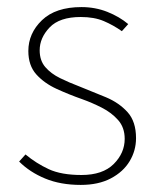

<svg xmlns="http://www.w3.org/2000/svg" viewBox="-20 -510 440 542"><path d="M208 12Q151 12 107.5 -6Q64 -24 34 -54L52 -74Q82 -49 117.5 -32.5Q153 -16 210 -16Q270 -16 301 -47Q332 -78 332 -118Q332 -150 313.5 -171Q295 -192 267.5 -206Q240 -220 212 -230Q175 -243 140 -259Q105 -275 82.5 -300Q60 -325 60 -366Q60 -416 98.5 -453Q137 -490 210 -490Q249 -490 283 -476.5Q317 -463 342 -442L324 -422Q300 -439 273 -450.5Q246 -462 208 -462Q148 -462 120 -432.5Q92 -403 92 -368Q92 -339 108 -320.5Q124 -302 149.5 -289.5Q175 -277 204 -266Q242 -251 279 -235.5Q316 -220 340 -193.5Q364 -167 364 -120Q364 -85 346 -55Q328 -25 293 -6.5Q258 12 208 12Z"/></svg>

Font: Source Sans 3 ExtraLight ExtraLight
Style: Regular
Weight: 250
Version: Version 3.052;hotconv 1.1.0;makeotfexe 2.6.0